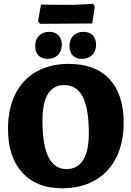

<svg xmlns="http://www.w3.org/2000/svg" viewBox="-20 -999 706 1031"><path d="M23 -307Q23 -415 62 -493.5Q101 -572 175 -614Q249 -656 350 -656Q492 -656 568 -574Q644 -492 644 -340Q644 -232 604 -152.5Q564 -73 489.5 -30.5Q415 12 314 12Q176 12 99.5 -72Q23 -156 23 -307ZM457 -284Q457 -416 424.5 -479Q392 -542 325 -542Q208 -542 208 -351Q208 -219 240.5 -155Q273 -91 337 -91Q396 -91 426.5 -139.5Q457 -188 457 -284ZM184 -884 200 -974 354 -973Q385 -973 426 -975.5Q467 -978 480 -979L489 -963L475 -873L334 -872L197 -871ZM169 -752Q169 -786 189.5 -807Q210 -828 244 -828Q276 -828 294 -809.5Q312 -791 312 -759Q312 -725 291.5 -704Q271 -683 237 -683Q204 -683 186.5 -701Q169 -719 169 -752ZM353 -752Q353 -786 373.5 -807Q394 -828 428 -828Q460 -828 478 -809.5Q496 -791 496 -759Q496 -725 475.5 -704Q455 -683 421 -683Q388 -683 370.5 -701Q353 -719 353 -752Z"/></svg>

Font: Alegreya SC ExtraBold
Style: Regular
Weight: 800
Designer: Juan Pablo del Peral
Foundry: Huerta Tipografica
Version: Version 2.007; ttfautohint (v1.6)